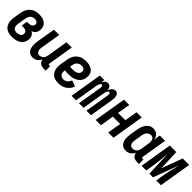

<svg xmlns="http://www.w3.org/2000/svg" viewBox="295 -1715 2910 2910"><g transform="rotate(45 1750.0 -260.0)"><path d="M213 8Q182 8 153 2.5Q124 -3 100 -17.5Q76 -32 59 -54.5Q42 -77 34.5 -104.5Q27 -132 26.5 -162Q26 -192 31 -222L51 -342Q55 -367 63.5 -391.5Q72 -416 86.5 -438Q101 -460 121 -478Q141 -496 165 -507.5Q189 -519 214 -523.5Q239 -528 263 -528Q289 -528 314 -524.5Q339 -521 361 -512Q383 -503 401.5 -488Q420 -473 431 -452Q442 -431 445 -406Q448 -381 444 -356Q441 -341 435 -326Q429 -311 418.5 -299Q408 -287 394 -278.5Q380 -270 365 -264Q382 -254 395 -240Q408 -226 415.5 -208.5Q423 -191 424.5 -170.5Q426 -150 422 -130Q419 -108 409 -86.5Q399 -65 382 -48.5Q365 -32 344 -20.5Q323 -9 301 -3Q279 3 256.5 5.5Q234 8 213 8ZM213 -88Q223 -88 233.5 -89Q244 -90 254 -92.5Q264 -95 274 -99Q284 -103 292.5 -110Q301 -117 305.5 -127Q310 -137 312 -147Q315 -164 309.5 -179Q304 -194 291.5 -203Q279 -212 263 -215.5Q247 -219 230 -219H199L215 -315H246Q260 -315 273.5 -317Q287 -319 300 -325.5Q313 -332 322.5 -344Q332 -356 334 -369Q336 -384 331.5 -397Q327 -410 316 -418Q305 -426 291.5 -429Q278 -432 263 -432Q244 -432 224.5 -423.5Q205 -415 191.5 -399.5Q178 -384 171.5 -365Q165 -346 162 -327L142 -207Q139 -186 139 -164.5Q139 -143 148 -125.5Q157 -108 174.5 -98Q192 -88 213 -88Z M939 8H903Q882 8 861.5 4Q841 0 824.5 -11.5Q808 -23 797.5 -41Q787 -59 787 -80Q778 -62 765 -45.5Q752 -29 734.5 -16.5Q717 -4 697 2Q677 8 658 8Q632 8 608 -1Q584 -10 568.5 -28Q553 -46 545 -70Q537 -94 534.5 -119Q532 -144 533.5 -170Q535 -196 539 -222L589 -520H702L650 -207Q648 -194 646.5 -180.5Q645 -167 646 -154Q647 -141 651 -129Q655 -117 662.5 -107.5Q670 -98 681.5 -93Q693 -88 706 -88Q724 -88 741.5 -94.5Q759 -101 772 -114.5Q785 -128 792 -145Q799 -162 802 -180L858 -520H971L903 -108Q902 -104 902.5 -100Q903 -96 905.5 -93Q908 -90 911.5 -89Q915 -88 919 -88H939Z M1212 8Q1182 8 1153 2.5Q1124 -3 1100 -17.5Q1076 -32 1059.5 -55Q1043 -78 1035 -105Q1027 -132 1026.5 -162Q1026 -192 1031 -222L1051 -342Q1055 -367 1064 -392Q1073 -417 1087.5 -439Q1102 -461 1123 -479Q1144 -497 1168 -508Q1192 -519 1217 -523.5Q1242 -528 1267 -528Q1293 -528 1319 -524.5Q1345 -521 1367.5 -512Q1390 -503 1409 -487.5Q1428 -472 1439.5 -450.5Q1451 -429 1453 -403Q1455 -377 1451 -351Q1447 -327 1436.5 -303.5Q1426 -280 1408.5 -261.5Q1391 -243 1368 -230Q1345 -217 1321 -209.5Q1297 -202 1272.5 -199.5Q1248 -197 1224 -197Q1203 -197 1182.5 -198Q1162 -199 1141 -202Q1138 -181 1139.5 -160Q1141 -139 1151.5 -122Q1162 -105 1180.5 -96.5Q1199 -88 1221 -88Q1238 -88 1255.5 -94Q1273 -100 1287 -112Q1301 -124 1311 -139.5Q1321 -155 1328 -172L1425 -135Q1412 -103 1390.5 -75.5Q1369 -48 1340 -28.5Q1311 -9 1278 -0.5Q1245 8 1212 8ZM1224 -293Q1236 -293 1248.5 -294Q1261 -295 1273 -298.5Q1285 -302 1296.5 -307.5Q1308 -313 1318 -322Q1328 -331 1333 -342.5Q1338 -354 1340 -366Q1343 -381 1338.5 -395Q1334 -409 1323 -417.5Q1312 -426 1297 -429Q1282 -432 1267 -432Q1248 -432 1228.5 -424Q1209 -416 1194 -400.5Q1179 -385 1172 -365.5Q1165 -346 1162 -327L1157 -298Q1174 -295 1190.5 -294Q1207 -293 1224 -293Z M1486 0 1572 -520H1669L1660 -464Q1667 -476 1674.5 -488Q1682 -500 1692.5 -509Q1703 -518 1716.5 -523Q1730 -528 1743 -528Q1760 -528 1773.5 -520.5Q1787 -513 1795 -500.5Q1803 -488 1806.5 -473Q1810 -458 1810 -442Q1815 -457 1824 -472.5Q1833 -488 1844.5 -500.5Q1856 -513 1871.5 -520.5Q1887 -528 1903 -528Q1919 -528 1933 -520.5Q1947 -513 1954.5 -500Q1962 -487 1965 -471.5Q1968 -456 1969 -440.5Q1970 -425 1968.5 -408.5Q1967 -392 1964 -376L1902 0H1805L1870 -392Q1871 -400 1871.5 -408.5Q1872 -417 1869.5 -425Q1867 -433 1861.5 -439Q1856 -445 1848 -445Q1839 -445 1832.5 -438.5Q1826 -432 1822 -424.5Q1818 -417 1814.5 -409Q1811 -401 1809 -392.5Q1807 -384 1805.5 -376Q1804 -368 1802 -360L1743 0H1645L1710 -392Q1711 -400 1711.5 -408.5Q1712 -417 1710 -425Q1708 -433 1702.5 -439Q1697 -445 1688 -445Q1680 -445 1673 -438.5Q1666 -432 1662 -424.5Q1658 -417 1655 -409Q1652 -401 1649.5 -392.5Q1647 -384 1645.5 -376Q1644 -368 1642 -360L1583 0Z M2003 0 2089 -520H2202L2168 -315H2324L2358 -520H2471L2385 0H2272L2308 -219H2152L2116 0Z M2939 8H2903Q2882 8 2861.5 4Q2841 0 2824 -11.5Q2807 -23 2797.5 -41.5Q2788 -60 2787 -81Q2778 -62 2764 -45Q2750 -28 2732.5 -15.5Q2715 -3 2694.5 2.5Q2674 8 2654 8Q2627 8 2603 -0.5Q2579 -9 2563 -27Q2547 -45 2538.5 -68.5Q2530 -92 2526.5 -117.5Q2523 -143 2525 -169.5Q2527 -196 2531 -222L2551 -342Q2555 -364 2560.5 -385.5Q2566 -407 2575.5 -427.5Q2585 -448 2598.5 -467Q2612 -486 2630.5 -500Q2649 -514 2671 -521Q2693 -528 2714 -528Q2739 -528 2762.5 -520.5Q2786 -513 2802 -497Q2818 -481 2827.5 -459Q2837 -437 2840 -414L2858 -520H2971L2903 -108Q2902 -104 2902.5 -100Q2903 -96 2905.5 -93Q2908 -90 2911.5 -89Q2915 -88 2919 -88H2939ZM2702 -88Q2720 -88 2738 -94Q2756 -100 2770 -113.5Q2784 -127 2791.5 -144.5Q2799 -162 2802 -180L2821 -300Q2824 -314 2825 -328.5Q2826 -343 2825.5 -357Q2825 -371 2821.5 -384.5Q2818 -398 2810 -409Q2802 -420 2789.5 -426Q2777 -432 2763 -432Q2744 -432 2724.5 -423.5Q2705 -415 2691.5 -399.5Q2678 -384 2671.5 -365Q2665 -346 2662 -327L2642 -207Q2640 -193 2638.5 -179.5Q2637 -166 2638.5 -153Q2640 -140 2644.5 -128Q2649 -116 2657 -106.5Q2665 -97 2677 -92.5Q2689 -88 2702 -88Z M3233 0H3155L3138 -408Q3134 -370 3131 -332Q3128 -294 3124.5 -256Q3121 -218 3115.5 -180Q3110 -142 3104 -104L3087 0H2986L3072 -520H3211L3225 -187L3349 -520H3488L3402 0H3301L3318 -104Q3324 -142 3331.5 -180Q3339 -218 3347.5 -256Q3356 -294 3366 -332Q3376 -370 3384 -408Z"/></g></svg>

Font: Iosevka
Style: Bold Italic
Weight: 700
Italic angle: -9°
Monospace: yes
Designer: Belleve Invis
Foundry: Belleve Invis
Version: Version 32.5.0; ttfautohint (v1.8.4)